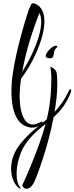

<svg xmlns="http://www.w3.org/2000/svg" viewBox="-20 -756 462 1193"><path d="M179 37Q165 37 153 33Q115 22 92.5 -10Q70 -42 60.5 -88Q51 -134 51 -185Q51 -213 53 -241Q55 -269 59 -296Q67 -353 82.5 -422Q98 -491 118 -562Q138 -633 159 -696Q167 -715 173 -727Q179 -739 192 -735Q202 -732 212.5 -725.5Q223 -719 229 -711Q256 -680 256 -624Q256 -573 236 -509.5Q216 -446 183.5 -383Q151 -320 111 -267Q102 -209 102 -157Q102 -116 108.5 -81Q115 -46 129 -20Q141 2 155.5 10Q170 18 183 18Q197 18 208.5 13Q220 8 227 5Q235 0 241 0Q249 0 243 8Q239 13 222 25Q205 37 179 37ZM118 -310Q150 -360 176.5 -415.5Q203 -471 219.5 -524.5Q236 -578 236 -620Q236 -636 233.5 -650Q231 -664 225 -675Q191 -590 162.5 -494.5Q134 -399 118 -310ZM291 -394Q279 -394 270 -398Q264 -401 264 -408Q264 -418 274.5 -433Q285 -448 300.5 -460Q316 -472 329 -472Q336 -472 336 -467Q336 -463 329 -457Q318 -446 316 -431Q314 -416 310.5 -405Q307 -394 291 -394ZM145 417Q127 417 118 396Q144 340 170.5 276Q197 212 221.5 145Q246 78 263 14Q235 36 206 62Q177 88 151 122Q118 163 100.5 219.5Q83 276 83 324Q83 382 107 411Q110 414 110 415Q110 415 109.5 415.5Q109 416 108 416Q104 416 98.5 413Q93 410 88 404Q68 383 58.5 353.5Q49 324 49 290Q49 251 64 211Q79 171 108 136Q150 85 191 51.5Q232 18 270 -14Q285 -73 291 -129Q296 -173 297.5 -206Q299 -239 299 -264Q299 -289 297 -307Q295 -325 293 -340Q293 -341 294 -341Q299 -341 315 -329Q331 -317 333 -298Q336 -268 336 -234Q336 -194 331.5 -150Q327 -106 319 -60Q342 -85 364.5 -116.5Q387 -148 407 -190Q413 -202 418 -202Q422 -202 422 -195Q422 -184 412.5 -163Q403 -142 390 -120Q377 -98 364 -82Q353 -67 340 -54Q327 -41 313 -28Q300 42 282 109Q264 176 245.5 232Q227 288 212.5 326.5Q198 365 192 377Q180 399 168 408Q156 417 145 417Z"/></svg>

Font: Comforter
Style: Regular
Weight: 400
Designer: Robert E. Leuschke
Foundry: Robert E. Leuschke
Version: Version 1.013; ttfautohint (v1.8.3)